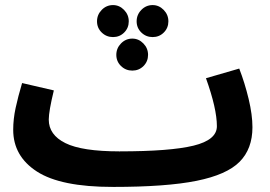

<svg xmlns="http://www.w3.org/2000/svg" viewBox="-20 -715 1064 756"><path d="M974 -214Q974 -129 923.5 -78Q873 -27 754 -3Q635 21 425 21V20L424 21Q219 21 125.5 -39.5Q32 -100 32 -204Q32 -246 41.5 -290Q51 -334 67 -388L192 -359Q172 -277 172 -244Q172 -184 237.5 -151.5Q303 -119 450 -119V-116L451 -119Q650 -119 742 -141.5Q834 -164 834 -218Q834 -287 791 -407L922 -445Q944 -388 959 -325.5Q974 -263 974 -214ZM362 -631Q362 -657 380.5 -676Q399 -695 425 -695Q450 -695 468.5 -676Q487 -657 487 -631Q487 -605 469 -587Q451 -569 425 -569Q399 -569 380.5 -587Q362 -605 362 -631ZM518 -631Q518 -657 536.5 -676Q555 -695 581 -695Q606 -695 624.5 -676Q643 -657 643 -631Q643 -605 625 -587Q607 -569 581 -569Q555 -569 536.5 -587Q518 -605 518 -631ZM438 -499Q438 -525 456.5 -544Q475 -563 501 -563Q526 -563 544.5 -544Q563 -525 563 -499Q563 -473 545 -455Q527 -437 501 -437Q475 -437 456.5 -455Q438 -473 438 -499Z"/></svg>

Font: Noto Sans Arabic
Style: Bold
Weight: 700
Designer: Nadine Chahine
Foundry: Monotype Imaging Inc.
Version: Version 1.001